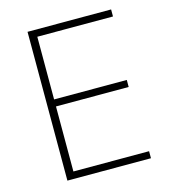

<svg xmlns="http://www.w3.org/2000/svg" viewBox="-105 -784 776 870"><g transform="rotate(-15 283.0 -349.0)"><path d="M496 0V-33H141V-338H482V-371H141V-665H496V-698H104V0Z"/></g></svg>

Font: IBM Plex Thai Looped ExtraLight
Style: Regular
Weight: 200
Designer: Mike Abbink, Paul van der Laan, Pieter van Rosmalen, Ben Mitchell, Mark Frömberg
Foundry: Bold Monday
Version: Version 1.0